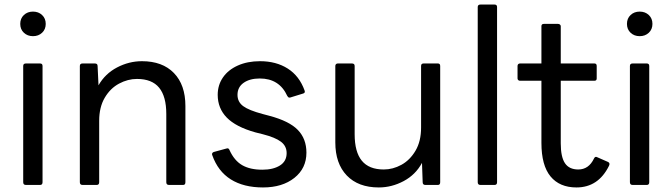

<svg xmlns="http://www.w3.org/2000/svg" viewBox="-20 -788 2956 844"><path d="M69 -683Q69 -707 85 -722Q101 -737 125 -737Q149 -737 165 -722Q181 -707 181 -683Q181 -659 165 -644Q149 -629 125 -629Q101 -629 85 -644Q69 -659 69 -683ZM82 13V-498Q82 -509 94 -509H156Q167 -509 167 -498V13Q167 25 156 25H94Q82 25 82 13Z M331 13V-498Q331 -509 343 -509H397Q409 -509 409 -498L413 -413Q442 -464 494.5 -491.5Q547 -519 604 -519Q694 -519 744.5 -467Q795 -415 795 -322V13Q795 25 785 25H723Q711 25 711 13V-287Q711 -364 679.5 -402.5Q648 -441 582 -441Q542 -441 503.5 -420.5Q465 -400 440.5 -358.5Q416 -317 416 -257V13Q416 25 405 25H343Q331 25 331 13Z M913 -106 912 -110Q912 -117 920 -120L975 -135L980 -136Q986 -136 989 -128Q1010 -82 1044.5 -62Q1079 -42 1133 -42Q1181 -42 1210.5 -60.5Q1240 -79 1240 -115Q1240 -146 1215 -165Q1190 -184 1135 -198L1103 -206Q1017 -230 977 -271Q937 -312 937 -371Q937 -414 960 -447.5Q983 -481 1025.5 -500Q1068 -519 1123 -519Q1194 -519 1245 -486.5Q1296 -454 1319 -390Q1320 -388 1320 -385Q1320 -382 1318 -380Q1316 -378 1313 -377L1258 -360Q1256 -359 1252 -359Q1247 -359 1243 -366Q1208 -443 1122 -443Q1078 -443 1051 -424Q1024 -405 1024 -371Q1024 -340 1049 -321.5Q1074 -303 1134 -287L1164 -279Q1251 -256 1289 -217Q1327 -178 1327 -117Q1327 -48 1274 -6Q1221 36 1136 36Q1051 36 994.5 0.5Q938 -35 913 -106Z M1454 -162V-498Q1454 -503 1457 -506Q1460 -509 1465 -509H1527Q1539 -509 1539 -498V-198Q1539 -120 1570.5 -81.5Q1602 -43 1667 -43Q1707 -43 1744.5 -63.5Q1782 -84 1806.5 -125.5Q1831 -167 1831 -227V-498Q1831 -509 1842 -509H1905Q1915 -509 1915 -498V13Q1915 25 1905 25H1850Q1838 25 1838 13L1835 -72Q1807 -20 1754.5 8Q1702 36 1645 36Q1555 36 1504.5 -16.5Q1454 -69 1454 -162Z M2080 13V-757Q2080 -768 2092 -768H2154Q2165 -768 2165 -757V13Q2165 25 2154 25H2092Q2080 25 2080 13Z M2360 -160V-433H2266Q2261 -433 2258 -436Q2255 -439 2255 -443V-498Q2255 -503 2258 -506Q2261 -509 2266 -509H2360V-673Q2360 -683 2371 -683H2433Q2438 -683 2441.5 -680Q2445 -677 2445 -673V-509H2593Q2603 -509 2603 -498V-443Q2603 -433 2593 -433H2445V-158Q2445 -98 2463.5 -70.5Q2482 -43 2522 -43Q2568 -43 2591 -91Q2596 -102 2605 -97L2653 -76Q2663 -71 2657 -59Q2610 36 2514 36Q2440 36 2400 -12.5Q2360 -61 2360 -160Z M2736 -683Q2736 -707 2752 -722Q2768 -737 2792 -737Q2816 -737 2832 -722Q2848 -707 2848 -683Q2848 -659 2832 -644Q2816 -629 2792 -629Q2768 -629 2752 -644Q2736 -659 2736 -683ZM2749 13V-498Q2749 -509 2761 -509H2823Q2834 -509 2834 -498V13Q2834 25 2823 25H2761Q2749 25 2749 13Z"/></svg>

Font: LINE Seed JP_TTF Regular
Style: Regular
Weight: 400
Designer: LINE & Fontrix & Fontworks
Version: Version 1.002